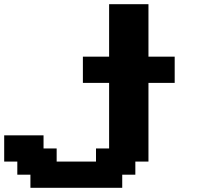

<svg xmlns="http://www.w3.org/2000/svg" viewBox="-20 -895 977 915"><path d="M125 0H562.5V-62.5H625V-125H687.5V-500H812.5V-625H687.5V-875H500V-625H375V-500H500V-187.5H437.5V-125H250V-187.5H187.5V-250H0V-125H62.5V-62.5H125Z"/></svg>

Font: Faithful 32x
Style: Semibold
Weight: 400
Foundry: Faithful Resource Pack
Version: Version 1.0; January 27, 2023